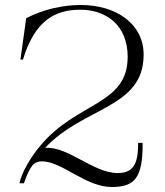

<svg xmlns="http://www.w3.org/2000/svg" viewBox="-20 -735 660 770"><path d="M429 15C521 15 553 -23 552 -162H534C534 -84 519 -41 452 -41C354 -41 253 -149 161 -142C315 -307 555 -301 556 -514C557 -640 445 -715 304 -715C232 -715 152 -697 85 -662L62 -496H72C120 -654 202 -696 302 -696C406 -696 492 -634 492 -507C492 -313 288 -327 142 -151C102 -104 66 -41 58 0H76C89 -40 101 -60 112 -74C121 -83 133 -88 147 -88C228 -89 322 15 429 15Z"/></svg>

Font: Sprat Light
Style: Regular
Weight: 300
Designer: Ethan Nakache
Foundry: Collletttivo
Version: Version 2.000;Glyphs 3.2 (3217)